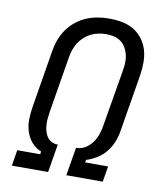

<svg xmlns="http://www.w3.org/2000/svg" viewBox="-83 -813 766 882"><g transform="rotate(10 300.0 -371.5)"><path d="M32 0 44 -74H151L153 -87Q127 -97 108.5 -118.5Q90 -140 81.5 -167Q73 -194 73.5 -223.5Q74 -253 79 -283L123 -550Q127 -576 136.5 -602.5Q146 -629 162 -652Q178 -675 200.5 -693.5Q223 -712 249 -723Q275 -734 302 -738.5Q329 -743 355 -743Q355 -743 355 -743Q355 -743 355 -743Q386 -743 415.5 -737.5Q445 -732 469.5 -717.5Q494 -703 511.5 -680Q529 -657 537 -629.5Q545 -602 545 -571.5Q545 -541 540 -510L496 -244Q492 -218 482 -192.5Q472 -167 454.5 -145Q437 -123 413 -108Q389 -93 363 -85L361 -73H468L456 0H286L308 -132H315Q336 -133 355 -146Q374 -159 386 -177Q398 -195 404.5 -215Q411 -235 414 -256L459 -522Q462 -541 462.5 -559.5Q463 -578 458.5 -595Q454 -612 445 -627Q436 -642 422 -652Q408 -662 390.5 -666Q373 -670 354 -670Q337 -670 319 -666.5Q301 -663 284.5 -655Q268 -647 253.5 -634Q239 -621 229 -605.5Q219 -590 213 -572.5Q207 -555 204 -538L160 -271Q158 -257 156.5 -242Q155 -227 156 -212.5Q157 -198 160.5 -184.5Q164 -171 171 -159.5Q178 -148 190 -140.5Q202 -133 217 -132H223L201 0Z"/></g></svg>

Font: Iosevka SS04 Extended
Style: Italic
Weight: 400
Width: 7
Italic angle: -9°
Monospace: yes
Designer: Belleve Invis
Foundry: Belleve Invis
Version: Version 19.0.0; ttfautohint (v1.8.4)